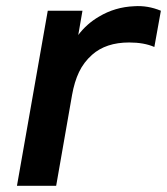

<svg xmlns="http://www.w3.org/2000/svg" viewBox="-20 -597 537 617"><path d="M497 -562.5 476 -446Q443 -460.5 395 -460.5Q320.5 -460.5 276 -421Q249 -397 234 -365.5Q219 -334 211.5 -291.5L160.5 0H34.5L133.5 -562.5H245L231.5 -484.5Q258.5 -520.5 298 -543.5Q349.5 -574.5 411.5 -577Q454.5 -580 497 -562.5Z"/></svg>

Font: Russisch Sans
Style: Bold Italic
Weight: 700
Italic angle: -10°
Designer: Michael Sharanda (font) & Cristiano Sobral (main changes)
Foundry: Michael Sharanda
Version: Version 2.00;September 8, 2020;FontCreator 13.0.0.2681 64-bi